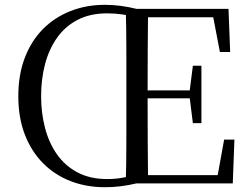

<svg xmlns="http://www.w3.org/2000/svg" viewBox="-20 -765 1041 801"><path d="M151.5 -363.7Q151.5 -294.2 167.8 -231.6Q184.1 -168.9 217.7 -121.1Q251.4 -73.2 303.6 -45.6Q355.8 -18 426.7 -18Q460.1 -18 489.4 -23.2Q518.8 -28.4 549.6 -39.2V0Q516.2 8 483.7 12Q451.2 16.1 418.5 16.1Q340 16.1 273.9 -9.6Q207.7 -35.3 159 -84.7Q110.3 -134.1 83.4 -204.2Q56.4 -274.2 56.4 -363.7Q56.4 -453.3 83.5 -524Q110.5 -594.7 159.1 -643.7Q207.7 -692.7 273.9 -718.8Q340 -744.9 418.5 -744.9Q450.6 -744.9 483.3 -740.6Q516 -736.3 549.6 -728V-689.6Q519.8 -700.6 489.9 -704.9Q460.1 -709.3 426.7 -709.3Q355.8 -709.3 303.6 -682.1Q251.4 -654.9 217.7 -607Q184.1 -559.1 167.8 -496.9Q151.5 -434.6 151.5 -363.7ZM504.8 0Q507 -83.6 507.1 -167.7Q507.2 -251.7 507.2 -336.8V-391.1Q507.2 -476.1 507.1 -560.4Q507 -644.8 504.8 -728H597.8Q596.8 -645.2 596.3 -559.4Q595.8 -473.5 595.8 -379.9V-357.6Q595.8 -257.3 596.3 -170.7Q596.8 -84.1 597.8 0ZM784.6 -251.4 770.9 -361.4V-382.4L784.6 -490.8H820.3V-251.4ZM551.5 -354.9V-387.8H792V-354.9ZM897.4 -548 869.6 -693H551.5V-728H933.3L940.2 -548ZM915 -182.5H958L951.1 0H551.5V-34.3H888.2Z"/></svg>

Font: Noto Serif SC ExtraLight
Style: Regular
Weight: 200
Designer: Ryoko NISHIZUKA 西塚涼子 (kana & ideographs); Frank Grießhammer (Latin, Greek & Cyrillic); Wenlong ZHANG 张文龙 (bopomofo); San
Foundry: Adobe
Version: Version 2.002-H1;hotconv 1.1.0;makeotfexe 2.6.0